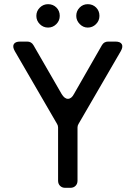

<svg xmlns="http://www.w3.org/2000/svg" viewBox="-20 -899 648 919"><path d="M210 -767Q187 -767 170.5 -783.5Q154 -800 154 -823Q154 -846 170.5 -862.5Q187 -879 210 -879Q234 -879 250 -863Q266 -847 266 -823Q266 -800 249.5 -783.5Q233 -767 210 -767ZM400 -767Q378 -767 361.5 -784Q345 -801 345 -823Q345 -846 361 -862.5Q377 -879 400 -879Q424 -879 440 -863Q456 -847 456 -823Q456 -800 439.5 -783.5Q423 -767 400 -767ZM258 -34V-289Q258 -298 253 -306L51 -654Q39 -675 46 -687.5Q53 -700 77 -700H110Q130 -700 140 -683L275 -449Q289 -426 305 -426Q322 -426 334 -449L468 -683Q478 -700 498 -700H532Q556 -700 563 -687.5Q570 -675 558 -654L356 -306Q351 -298 351 -289V-34Q351 -19 341.5 -9.5Q332 0 317 0H292Q277 0 267.5 -9.5Q258 -19 258 -34Z"/></svg>

Font: Higure Gothic Medium
Style: Regular
Weight: 500
Designer: Yoshimichi Ohira
Foundry: Positype
Version: Version 1.000